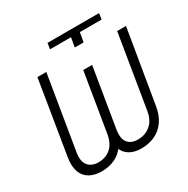

<svg xmlns="http://www.w3.org/2000/svg" viewBox="-196 -1060 1216 1243"><g transform="rotate(-30 412.0 -439.0)"><path d="M473.6 -842.3H316.9L323.7 -886.7H708.5L702.6 -842.3H539.6L527.8 -772.5H461.4ZM436 -618.7H498.5L426.3 -180.7Q415.5 -116.7 386 -74.2Q356.4 -31.7 312.5 -11Q268.6 9.8 214.4 9.8Q160.6 9.8 123.8 -11.2Q86.9 -32.2 71.5 -74.7Q56.2 -117.2 66.9 -180.7L156.2 -727.5H222.7L132.3 -180.7Q121.1 -114.7 147.9 -83Q174.8 -51.3 223.6 -51.8Q277.8 -51.3 315.2 -83.5Q352.5 -115.7 363.8 -180.7ZM752.4 -727.5H818.4L727.1 -180.7Q716.8 -116.7 686.3 -74.2Q655.8 -31.7 610.4 -11Q564.9 9.8 510.3 9.8Q458 9.8 422.4 -11.5Q386.7 -32.7 372.3 -75.2Q357.9 -117.7 368.7 -180.7L440.9 -618.7H502.4L430.2 -180.7Q418.9 -114.7 443.6 -83Q468.3 -51.3 520 -51.8Q571.8 -51.3 611.6 -83.3Q651.4 -115.2 662.6 -180.7Z"/></g></svg>

Font: Inter Tight Light
Style: Italic
Weight: 300
Italic angle: -9.39999°
Designer: Rasmus Andersson
Foundry: rsms
Version: Version 3.004